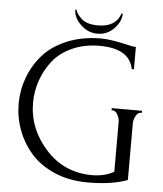

<svg xmlns="http://www.w3.org/2000/svg" viewBox="-55 -844 768 903"><g transform="rotate(5 328.5 -392.5)"><path d="M475 -338V-348H618V-338H613Q599 -338 589.5 -320Q580 -302 580 -286V-18Q507 10 392 10Q305 10 235.5 -20Q166 -50 123.5 -99Q81 -148 59 -207.5Q37 -267 37 -331Q37 -395 59 -454.5Q81 -514 123.5 -562.5Q166 -611 237 -640.5Q308 -670 397 -670Q440 -670 515 -653Q549 -645 554 -645H563V-539H553Q534 -635 393 -635Q321 -635 263.5 -609Q206 -583 172.5 -540Q139 -497 121.5 -446Q104 -395 104 -341Q104 -219 191 -122.5Q278 -26 410 -26Q469 -26 513 -51V-286Q513 -303 503.5 -320.5Q494 -338 480 -338ZM482 -795H488Q488 -759 456 -725Q424 -691 377 -691Q332 -691 298 -724Q264 -757 264 -795H270Q273 -776 298.5 -753Q324 -730 376 -730Q460 -730 482 -795Z"/></g></svg>

Font: Forum
Style: Regular
Weight: 400
Designer: Denis Masharov
Foundry: Denis Masharov
Version: Version 1.000